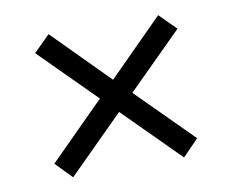

<svg xmlns="http://www.w3.org/2000/svg" viewBox="-57 -628 715 590"><g transform="rotate(-10 300.0 -333.0)"><path d="M76.7 -161.1 249.5 -334 77.6 -505.9 128.4 -556.2 299.3 -383.8 470.2 -555.2 521.5 -503.9 350.6 -334 522.5 -162.1 472.7 -110.8 300.3 -283.2 126.5 -109.9Z"/></g></svg>

Font: Cousine
Style: Italic
Weight: 400
Italic angle: -12°
Monospace: yes
Designer: Steve Matteson
Foundry: Monotype Imaging Inc.
Version: Version 1.21